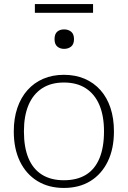

<svg xmlns="http://www.w3.org/2000/svg" viewBox="-20 -916 630 947"><path d="M542 -268Q542 -182 511.5 -119.5Q481 -57 426 -23Q371 11 295 11Q220 11 164.5 -23Q109 -57 78.5 -119.5Q48 -182 48 -268Q48 -332 65.5 -383.5Q83 -435 115.5 -471.5Q148 -508 193.5 -527.5Q239 -547 295 -547Q352 -547 397.5 -527.5Q443 -508 475.5 -471.5Q508 -435 525 -383.5Q542 -332 542 -268ZM98 -268Q98 -189 120.5 -135.5Q143 -82 187 -54.5Q231 -27 295 -27Q360 -27 404 -54Q448 -81 470.5 -135Q493 -189 493 -268Q493 -344 470.5 -397.5Q448 -451 404 -480Q360 -509 295 -509Q231 -509 187 -480Q143 -451 120.5 -397.5Q98 -344 98 -268ZM296 -675Q276 -675 262.5 -686.5Q249 -698 249 -723Q249 -748 262 -759.5Q275 -771 296 -771Q317 -771 331 -759.5Q345 -748 345 -723Q345 -698 331 -686.5Q317 -675 296 -675ZM152 -896H439V-853H152Z"/></svg>

Font: Roboto Serif 20pt Thin
Style: Regular
Weight: 250
Version: Version 1.008